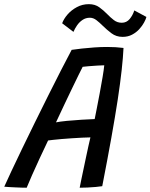

<svg xmlns="http://www.w3.org/2000/svg" viewBox="-58 -891 720 919"><path d="M69.7 7.5Q60.1 7.5 45.7 7.1Q31.4 6.6 15.6 5.9Q-0.1 5.2 -14.2 4.4Q-28.4 3.6 -37.6 2.6Q-26 -23.6 -4 -70.5Q18 -117.4 46.8 -177.1Q75.6 -236.8 107.9 -302.5Q140.2 -368.2 172.5 -432.9Q204.8 -497.6 233.9 -554.4Q262.9 -611.2 285 -652.4Q306.2 -655.7 334.4 -658.7Q362.6 -661.8 393.7 -664Q424.8 -666.2 454.9 -666.2Q474.7 -666.2 495 -665.1Q515.2 -663.9 533.2 -661.5Q531.2 -617.5 524.5 -556.5Q517.9 -495.6 505.6 -414.6Q493.2 -333.7 474.8 -230.7Q456.4 -127.8 431.4 0.2Q419.4 2.1 400.2 3.9Q381.1 5.8 360.6 6.6Q340.1 7.5 323.4 7.5Q325.9 -6.8 331 -30.5Q336.1 -54.2 342 -82.8Q347.9 -111.5 354.1 -140.2Q360.2 -168.9 365.6 -193.5Q371.1 -218.1 374.8 -233.4Q358.8 -233.2 335.5 -232.1Q312.2 -230.9 286.3 -229.2Q260.4 -227.6 236.7 -225.5Q213.1 -223.4 195.7 -221.5Q178.2 -219.6 172.2 -218.6Q151.7 -175.9 131.6 -132.6Q111.4 -89.2 95.3 -52.5Q79.2 -15.8 69.7 7.5ZM210 -305.4Q229.2 -309.2 262.6 -312.5Q296 -315.7 332.1 -317.9Q368.2 -320.2 395.2 -321.1Q398.3 -336.4 405 -370.6Q411.8 -404.7 419.4 -445.4Q427.1 -486.1 433.1 -522.3Q439.2 -558.5 441 -578.5Q429.7 -578.5 408.2 -577.1Q386.7 -575.8 366.5 -574.1Q346.2 -572.4 337.7 -571.2Q331.1 -558.6 318.2 -532.3Q305.3 -506.1 288.1 -470.3Q270.8 -434.5 250.8 -392.3Q230.9 -350.1 210 -305.4ZM239.5 -779.6Q247.1 -800.6 265.3 -821.7Q283.6 -842.8 309.9 -856.9Q336.2 -871.1 367.4 -871.1Q396.9 -871.1 417.4 -856.1Q438 -841.2 455.1 -823.5Q470.5 -807.5 487 -794.8Q503.4 -782.1 524.9 -782.1Q547.8 -782.1 562.6 -799.9Q577.4 -817.7 584.8 -841.1L642.8 -809.9Q640.2 -798.9 631.4 -782.9Q622.7 -766.9 608.4 -751.2Q594.1 -735.6 574.2 -725.1Q554.3 -714.5 528.8 -714.5Q498.3 -714.5 475.6 -731.7Q452.9 -748.8 433.9 -767.6Q418.6 -782.9 403.6 -794.5Q388.6 -806.1 372.2 -806.1Q352.3 -806.1 336.8 -795.5Q321.2 -784.9 310.6 -769.3Q299.9 -753.7 293.6 -738.4Z"/></svg>

Font: Grandstander Thin
Style: Italic
Weight: 100
Italic angle: -15°
Designer: Tyler Finck
Foundry: Etcetera Type Co
Version: Version 1.200